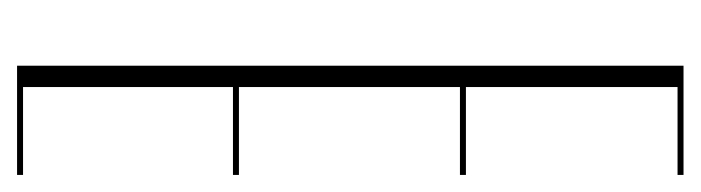

<svg xmlns="http://www.w3.org/2000/svg" viewBox="-318 -264 821 225"><g transform="rotate(90 92.5 -151.5)"><path d="M185 -14H82V232H185V239H57V-542H185V-535H82V-287H185V-280H82V-21H185Z"/></g></svg>

Font: Gruenewald VA 1. Klasse
Style: Regular
Weight: 400
Designer: Peter Wiegel
Foundry: Peter Wiegel, nach dem Schriftentwurf von Dr. H. Gr¸newald
Version: Version 0.007